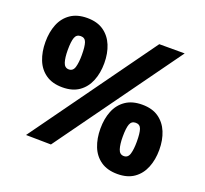

<svg xmlns="http://www.w3.org/2000/svg" viewBox="-121 -816 1052 987"><g transform="rotate(20 405.0 -322.5)"><path d="M196 -294Q141 -294 105 -319Q69 -344 52 -387Q35 -430 35 -484Q35 -538 52 -580.5Q69 -623 105 -648Q141 -673 196 -673Q251 -673 286.5 -648Q322 -623 339.5 -580.5Q357 -538 357 -484Q357 -430 339.5 -387Q322 -344 286.5 -319Q251 -294 196 -294ZM157 -484Q157 -443 165 -417.5Q173 -392 196 -392Q219 -392 226.5 -417.5Q234 -443 234 -484Q234 -531 226.5 -552.5Q219 -574 196 -574Q173 -574 165 -552.5Q157 -531 157 -484ZM614 28Q559 28 523 3Q487 -22 470 -65Q453 -108 453 -162Q453 -216 470 -258.5Q487 -301 523 -326Q559 -351 614 -351Q669 -351 704.5 -326Q740 -301 757.5 -258.5Q775 -216 775 -162Q775 -108 757.5 -65Q740 -22 704.5 3Q669 28 614 28ZM575 -162Q575 -121 583 -95.5Q591 -70 614 -70Q637 -70 644.5 -95.5Q652 -121 652 -162Q652 -209 644.5 -230.5Q637 -252 614 -252Q591 -252 583 -230.5Q575 -209 575 -162ZM728 -673 242 2 105 0 589 -673Z"/></g></svg>

Font: Reem Kufi Fun
Style: Regular
Weight: 400
Designer: Khaled Hosny
Version: Version 1.005